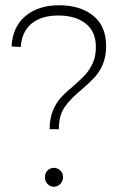

<svg xmlns="http://www.w3.org/2000/svg" viewBox="-20 -703 446 731"><path d="M205 -683Q285 -683 334.5 -643.5Q384 -604 384 -528Q384 -488 371.5 -458.5Q359 -429 341 -409.5Q323 -390 292 -363Q248 -327 226 -295Q204 -263 204 -211H169Q169 -252 181.5 -282Q194 -312 212.5 -332Q231 -352 261 -377Q290 -402 306 -420Q322 -438 333.5 -463.5Q345 -489 345 -524Q345 -583 306 -613.5Q267 -644 202 -644Q138 -644 100.5 -613.5Q63 -583 59 -524L24 -526Q28 -601 77 -642Q126 -683 205 -683ZM220 -29Q220 -13 209.5 -2.5Q199 8 185 8Q171 8 161 -2.5Q151 -13 151 -29Q151 -44 161 -54Q171 -64 185 -64Q199 -64 209.5 -54Q220 -44 220 -29Z"/></svg>

Font: Gontserrat ExtraLight
Style: Regular
Weight: 275
Designer: Julieta Ulanovsky
Foundry: Julieta Ulanovsky
Version: Version 6.001